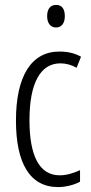

<svg xmlns="http://www.w3.org/2000/svg" viewBox="-20 -803 370 782"><path d="M209 -783C183 -783 172 -764 172 -737C172 -710 185 -691 208 -691C231 -691 244 -709 244 -737C244 -764 234 -783 209 -783ZM217 -41C245 -41 281 -49 306 -63V-110C278 -97 250 -89 223 -89C138 -89 100 -173 100 -313C100 -467 146 -545 226 -545C248 -545 271 -539 292 -527L310 -572C285 -586 257 -593 222 -593C107 -593 45 -492 45 -312C45 -139 101 -41 217 -41Z"/></svg>

Font: Noto Sans Tamil UI ExtraCondensed Light
Style: Regular
Weight: 300
Width: 2
Designer: Jelle Bosma - Monotype Design Team
Foundry: Monotype Imaging Inc.
Version: Version 2.004